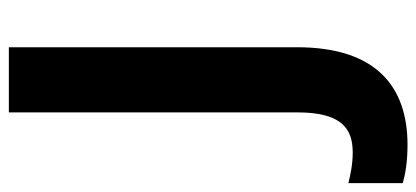

<svg xmlns="http://www.w3.org/2000/svg" viewBox="-354 -474 964 445"><g transform="rotate(-90 128.5 -252.0)"><path d="M15 210C149 210 241 138 241 -46V-714H90V-45C90 60 50 83 -3 83C-30 83 -53 78 -74 73V199C-53 205 -24 210 15 210Z"/></g></svg>

Font: Noto Sans Gujarati
Style: Bold
Weight: 700
Designer: Jelle Bosma - Monotype Design Team, Universal Thirst
Foundry: Monotype Imaging Inc.
Version: Version 2.106